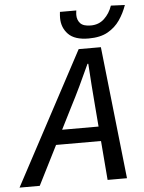

<svg xmlns="http://www.w3.org/2000/svg" viewBox="-111 -901 712 947"><g transform="rotate(-5 245.0 -427.5)"><path d="M-53 0 297 -655H407L479 0H383L353 -371Q349 -422 345 -473.5Q341 -525 338 -579H334Q309 -524 285 -473.5Q261 -423 234 -371L47 0ZM107 -194 125 -266H415L399 -194ZM351 -703Q282 -703 250.5 -735.5Q219 -768 219 -816Q219 -822 219.5 -829.5Q220 -837 221 -846H302Q301 -838 300.5 -833.5Q300 -829 300 -824Q300 -799 315 -782.5Q330 -766 367 -766Q407 -766 434 -791.5Q461 -817 474 -855L543 -852Q529 -812 506 -778.5Q483 -745 446 -724Q409 -703 351 -703Z"/></g></svg>

Font: Source Sans 3 Medium
Style: Italic
Weight: 500
Italic angle: -11°
Designer: Paul D. Hunt
Foundry: Adobe
Version: Version 3.052;hotconv 1.1.0;makeotfexe 2.6.0